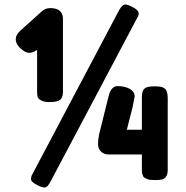

<svg xmlns="http://www.w3.org/2000/svg" viewBox="-20 -804 826 854"><path d="M617 -403Q611 -392 611 -369V-227H544L570 -328L579 -376Q579 -396 557 -409Q534 -421 503 -421Q474 -421 463 -376L421 -207Q416 -182 416 -164Q416 -142 429 -130Q442 -117 463 -117H611V-49Q611 -28 618 -18Q622 -12 636 -7Q647 -3 669 -3Q688 -3 702 -6Q726 -14 726 -48V-367Q726 -390 719 -403Q715 -411 702 -416Q690 -420 669 -420Q648 -420 636 -417Q622 -412 617 -403ZM125 -31Q118 -20 118 -7Q118 5 142 17Q165 30 178 30Q190 30 201 10L203 7L590 -724Q597 -735 597 -743Q597 -758 573 -771Q550 -784 537 -784Q525 -784 511 -761ZM145 -396Q145 -384 147 -374Q149 -365 162 -358Q176 -350 199 -350Q223 -350 235 -354Q260 -360 260 -396V-720Q260 -768 203 -768Q180 -768 162 -750Q160 -748 71 -668Q50 -650 50 -629Q50 -608 71 -589Q93 -569 109 -569Q126 -569 145 -582Z"/></svg>

Font: FredokaOneMacrons
Style: Regular
Weight: 500
Designer: ""
Foundry: ""
Version: ""